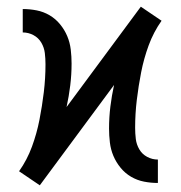

<svg xmlns="http://www.w3.org/2000/svg" viewBox="-20 -547 540 574"><path d="M99 7 68 -14 37 -35Q61 -69 75.5 -108.5Q90 -148 98 -189Q106 -230 111 -271.5Q116 -313 116 -355Q116 -372 114 -388.5Q112 -405 103.5 -419.5Q95 -434 80 -442Q65 -450 48 -450V-520Q69 -520 89.5 -516Q110 -512 128 -501.5Q146 -491 159.5 -474.5Q173 -458 181 -439Q189 -420 191.5 -399Q194 -378 194 -357Q194 -324 190 -291.5Q186 -259 179 -227L401 -527L432 -506L463 -485Q439 -451 424.5 -411.5Q410 -372 402 -331Q394 -290 389 -248.5Q384 -207 384 -165Q384 -148 386 -131.5Q388 -115 396.5 -100.5Q405 -86 420 -78Q435 -70 452 -70V0Q431 0 410.5 -4Q390 -8 372 -18.5Q354 -29 340.5 -45.5Q327 -62 319 -81Q311 -100 308.5 -121Q306 -142 306 -163Q306 -196 310 -228.5Q314 -261 321 -293Z"/></svg>

Font: Iosevka Curly
Style: Regular
Weight: 400
Monospace: yes
Designer: Belleve Invis
Foundry: Belleve Invis
Version: Version 22.1.2; ttfautohint (v1.8.4)